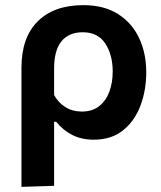

<svg xmlns="http://www.w3.org/2000/svg" viewBox="-20 -531 628 747"><path d="M63.5 196V-267Q63.5 -385.5 127 -448.2Q190.5 -511 304 -511Q384.5 -511 439 -476.5Q493.5 -442 521.2 -383Q549 -324 549 -250Q549 -180.5 526.8 -120.8Q504.5 -61 459 -24.2Q413.5 12.5 344.5 12.5Q297.5 12.5 261 -6Q224.5 -24.5 199 -57H190.5V192ZM298 -97Q340 -97 366.8 -118.8Q393.5 -140.5 406 -175.8Q418.5 -211 418.5 -252Q418.5 -317.5 389.8 -361.5Q361 -405.5 302 -405.5Q248.5 -405.5 219.5 -370.8Q190.5 -336 190.5 -264V-161Q207 -131.5 234.5 -114.2Q262 -97 298 -97Z"/></svg>

Font: Commissioner SemiBold
Style: Regular
Weight: 600
Designer: Kostas Bartsokas
Foundry: Kostas Bartsokas
Version: Version 1.000; ttfautohint (v1.8.3)